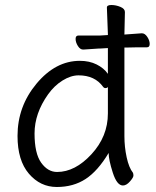

<svg xmlns="http://www.w3.org/2000/svg" viewBox="-20 -729 623 767"><path d="M411 -381Q407 -377 401.5 -377Q396 -377 392 -382Q359 -428 294 -428Q263 -428 230 -407.5Q197 -387 172 -352Q118 -276 118 -196Q118 -116 144.5 -79Q171 -42 208 -42Q280 -42 345.5 -113Q411 -184 411 -276ZM411 -589V-593L407 -699Q407 -709 425 -709Q443 -709 461 -701.5Q479 -694 479 -681L477 -592V-591Q510 -593 546 -596H547Q559 -596 568.5 -581.5Q578 -567 578 -553.5Q578 -540 567 -540H529Q502 -540 482 -539H477V-185Q477 -142 486 -100.5Q495 -59 511 -39Q513 -35 513 -27.5Q513 -20 499 -4Q485 12 471 12Q447 12 430.5 -39.5Q414 -91 414 -118Q371 -46 322 -14Q273 18 207 18Q141 18 95.5 -35Q50 -88 50 -186Q50 -304 126 -395Q202 -486 299 -486Q337 -486 366 -471.5Q395 -457 411 -434V-537L378 -535H373Q372 -535 313 -531H312Q300 -531 291 -545.5Q282 -560 282 -573.5Q282 -587 293 -587H378Z"/></svg>

Font: LXGW WenKai Lite
Style: Regular
Weight: 400
Designer: LXGW / Fontworks Inc.
Foundry: LXGW / Fontworks Inc.
Version: Version 1.511; March 25, 2025